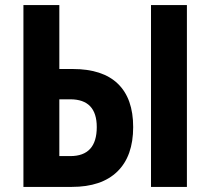

<svg xmlns="http://www.w3.org/2000/svg" viewBox="-20 -734 826 754"><path d="M72 0V-714H213V-463H266Q383 -463 443 -405Q503 -347 503 -235Q503 -121 441 -60.5Q379 0 262 0ZM573 0V-714H714V0ZM213 -121H256Q360 -121 360 -235Q360 -344 256 -344H213Z"/></svg>

Font: Noto Sans Condensed
Style: Bold
Weight: 700
Width: 3
Designer: Monotype Design Team
Foundry: Monotype Imaging Inc.
Version: Version 2.013; ttfautohint (v1.8.4.7-5d5b)